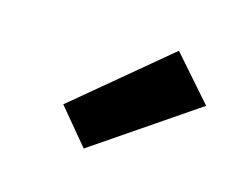

<svg xmlns="http://www.w3.org/2000/svg" viewBox="-44 -818 375 308"><g transform="rotate(15 143.0 -664.5)"><path d="M114 -569 64 -629 221 -760 286 -686Z"/></g></svg>

Font: DM Sans 9pt Medium
Style: Italic
Weight: 500
Italic angle: -10°
Version: Version 4.004;gftools[0.9.30]